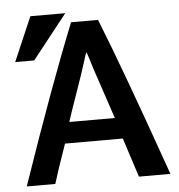

<svg xmlns="http://www.w3.org/2000/svg" viewBox="-53 -788 787 844"><g transform="rotate(-5 340.5 -366.0)"><path d="M665 6H526L470 -167H215Q172 -45 157 6H31Q183 -436 288 -696H407Q496 -474 665 6ZM443 -260 369 -481Q364 -496 358.5 -514.5Q353 -533 349.5 -543.5Q346 -554 343 -559Q339 -550 328 -513Q314 -468 283.5 -381.5Q253 -295 242 -260ZM112 -543H28L112 -738H266Z"/></g></svg>

Font: Repo
Style: DemiBold
Weight: 600
Designer: Stefan Peev
Foundry: Context Ltd
Version: Version 001.000